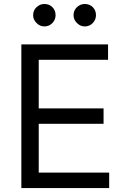

<svg xmlns="http://www.w3.org/2000/svg" viewBox="-20 -952 638 972"><path d="M204.5 -818.2Q182.2 -818.2 165 -835.4Q147.7 -852.6 147.7 -875Q147.7 -899.5 165 -915.7Q182.2 -931.8 204.5 -931.8Q229 -931.8 245.2 -915.7Q261.4 -899.5 261.4 -875Q261.4 -852.6 245.2 -835.4Q229 -818.2 204.5 -818.2ZM409.1 -818.2Q386.7 -818.2 369.5 -835.4Q352.3 -852.6 352.3 -875Q352.3 -899.5 369.5 -915.7Q386.7 -931.8 409.1 -931.8Q433.6 -931.8 449.8 -915.7Q465.9 -899.5 465.9 -875Q465.9 -852.6 449.8 -835.4Q433.6 -818.2 409.1 -818.2ZM532.7 0H88.1V-727.3H527V-649.1H176.1V-403.4H504.3V-325.3H176.1V-78.1H532.7Z"/></svg>

Font: Linik Sans
Style: Regular
Weight: 400
Designer: Rasmus Andersson (font), Marc Monis (original base), Kil Hyung-jin (Pretendard portions), Cristiano Sobral (main changes
Foundry: rsms
Version: Version 3.018;May 31, 2022;FontCreator 14.0.0.2814 64-bit; t